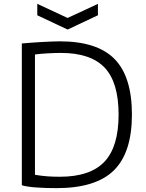

<svg xmlns="http://www.w3.org/2000/svg" viewBox="-20 -963 757 994"><path d="M173 -943 330 -870 487 -943V-884L330 -810L173 -884ZM273 11Q216 11 167 7.5Q118 4 93 -4V-738Q115 -740 142 -742Q169 -744 195.5 -745.5Q222 -747 247 -748Q272 -749 290 -749Q483 -749 573 -657.5Q663 -566 663 -370Q663 -173 569.5 -81Q476 11 273 11ZM290 -48Q447 -48 520.5 -125.5Q594 -203 594 -370Q594 -536 522 -612.5Q450 -689 295 -689Q267 -689 229 -687Q191 -685 161 -681V-58Q180 -55 196 -53Q212 -51 227 -50Q242 -49 257.5 -48.5Q273 -48 290 -48Z"/></svg>

Font: Plata Sans Light
Style: Regular
Weight: 300
Designer: Pablo Impallari, Andres Torresi, & Cristiano Sobral
Foundry: Pablo Impallari, Andres Torresi, & Cristiano Sobral
Version: Version 1.00;December 28, 2019;FontCreator 12.0.0.2547 64-bi